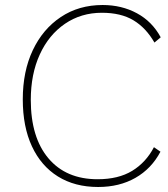

<svg xmlns="http://www.w3.org/2000/svg" viewBox="-20 -740 671 767"><path d="M621 -134Q585 -66 521 -29.5Q457 7 372 7Q279 7 211.5 -35Q144 -77 107.5 -155.5Q71 -234 71 -343Q71 -455 111 -539.5Q151 -624 223 -672Q295 -720 390 -720Q466 -720 527 -687Q588 -654 622 -591L597 -570Q563 -629 513 -659Q463 -689 387 -689Q304 -689 239.5 -645Q175 -601 139 -522.5Q103 -444 103 -341Q103 -191 173.5 -107.5Q244 -24 370 -24Q453 -24 508 -57.5Q563 -91 595 -152Z"/></svg>

Font: Livvic Thin
Style: Regular
Weight: 250
Designer: Jacques Le Bailly, Baron von Fonthausen
Version: Version 1.001; ttfautohint (v1.8.2)